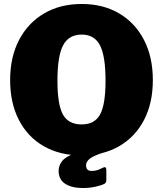

<svg xmlns="http://www.w3.org/2000/svg" viewBox="-20 -772 820 966"><path d="M391 10Q281 10 200 -36.5Q119 -83 75 -168.5Q31 -254 31 -369Q31 -485 76 -571Q121 -657 202 -704.5Q283 -752 391 -752Q499 -752 579.5 -704.5Q660 -657 704.5 -571Q749 -485 749 -369Q749 -254 705 -169Q661 -84 580.5 -37Q500 10 391 10ZM391 -146Q456 -146 483.5 -196Q511 -246 511 -366Q511 -490 483 -544Q455 -598 391 -598Q326 -598 297.5 -544Q269 -490 269 -366Q269 -246 296.5 -196Q324 -146 391 -146ZM275 87Q275 61 293 38Q311 15 369 -6H505Q449 12 431 27Q413 42 413 59Q413 74 420 81Q427 88 441 88Q458 88 471 83.5Q484 79 497 72Q515 63 515 83V135Q515 147 505 153Q492 160 462 167Q432 174 396 174Q342 174 308.5 153Q275 132 275 87Z"/></svg>

Font: Libre Franklin Black
Style: Regular
Weight: 900
Designer: Pablo Impallari, Rodrigo Fuenzalida, Nhung Nguyen
Foundry: Impallari Type
Version: Version 3.000